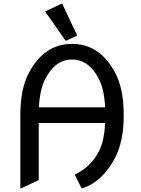

<svg xmlns="http://www.w3.org/2000/svg" viewBox="-20 -980 750 1019"><path d="M87.9 19.5V-368.7Q87.9 -510.7 134.8 -596.7Q216.8 -747.1 362.3 -747.1Q508.3 -747.1 589.8 -596.7Q636.7 -510.3 636.7 -368.7Q636.7 -229 589.8 -140.6Q523.9 -16.6 418 19.5H413.1L376.5 -53.2Q463.4 -94.2 505.9 -178.7Q533.2 -232.9 538.1 -327.1H185.5V-24.4L92.8 19.5ZM186.5 -410.2H538.1Q533.2 -503.9 505.9 -558.6Q453.1 -664.1 362.3 -664.1Q272 -664.1 218.8 -558.6Q191.4 -503.9 186.5 -410.2ZM305.7 -960H310.5L389.6 -791.5L332.5 -764.6H327.6L219.7 -918.9Z"/></svg>

Font: Nova Oval
Style: Book
Weight: 400
Version: Version 2.000